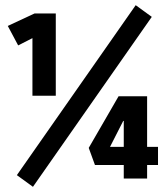

<svg xmlns="http://www.w3.org/2000/svg" viewBox="-20 -688 649 740"><path d="M107 32 45 -13 503 -668 565 -623ZM105 -319V-541L50 -513L10 -588L113 -636H195V-319ZM457 0V-52H346L322 -118L437 -317H547V-122H589V-52H547V0ZM404 -122H457V-222H455Z"/></svg>

Font: Braah One
Style: Regular
Weight: 400
Designer: Ashish Kumar
Foundry: Ashish Kumar
Version: Version 1.001; ttfautohint (v1.8.4.7-5d5b);gftools[0.9.29]